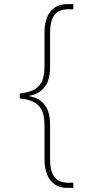

<svg xmlns="http://www.w3.org/2000/svg" viewBox="-20 -780 450 932"><path d="M306 132Q254 132 225 95.5Q196 59 196 -8V-171Q196 -223 180.5 -249.5Q165 -276 138 -287.5Q111 -299 76 -302V-326Q111 -330 138 -341Q165 -352 180.5 -379Q196 -406 196 -458V-621Q196 -688 225 -724Q254 -760 306 -760H336V-735H311Q264 -735 243.5 -706.5Q223 -678 223 -620V-454Q223 -390 196 -356.5Q169 -323 122 -315V-313Q169 -306 196 -272Q223 -238 223 -175V-7Q223 49 243.5 78Q264 107 311 107H336V132Z"/></svg>

Font: Noto Serif Khmer Thin
Style: Regular
Weight: 250
Version: Version 2.003